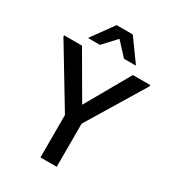

<svg xmlns="http://www.w3.org/2000/svg" viewBox="-219 -1055 1062 1176"><g transform="rotate(30 311.5 -467.5)"><path d="M255 0V-300L7 -711V-720H133L315 -407L493 -720H616V-711L370 -305V0ZM144 -779V-783L254 -935H368L478 -783V-779H396L311 -871L226 -779Z"/></g></svg>

Font: Kufam Medium
Style: Regular
Weight: 500
Designer: Wael Morcos, Artur Schmal
Foundry: Original Type
Version: Version 1.300; ttfautohint (v1.8.3)